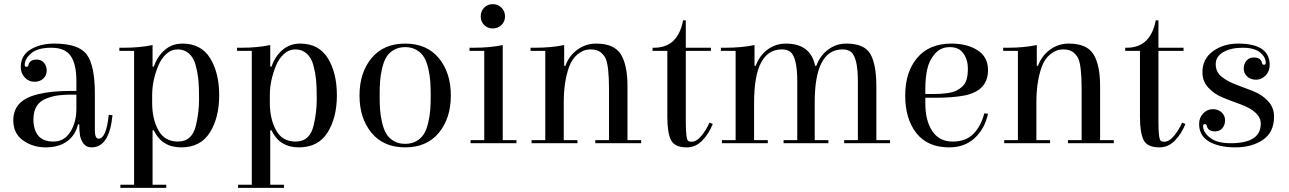

<svg xmlns="http://www.w3.org/2000/svg" viewBox="-20 -690 6210 925"><path d="M241 -480Q360 -480 398.5 -426.5Q437 -373 437 -240V-63Q437 -22 455 -22Q492 -22 504 -137L522 -135Q507 20 421 20Q396 20 382.5 2Q369 -16 365.5 -37.5Q362 -59 362 -91H356Q343 -38 303 -9Q263 20 200.5 20Q138 20 91 -13.5Q44 -47 44 -110Q44 -157 71 -188Q127 -252 325 -252Q336 -252 348 -252V-301Q348 -380 321 -420Q294 -460 227.5 -460Q161 -460 130 -433Q99 -406 99 -377Q99 -368 107.5 -368Q116 -368 117 -377Q123 -403 157 -403Q179 -403 192 -387.5Q205 -372 205 -349.5Q205 -327 188.5 -311.5Q172 -296 145.5 -296Q119 -296 99.5 -316.5Q80 -337 80 -367Q80 -423 127 -451.5Q174 -480 241 -480ZM348 -167V-234Q338 -234 316.5 -234Q295 -234 265.5 -231Q236 -228 205 -216Q141 -193 141 -114Q141 -66 164 -37Q187 -8 238 -8Q289 -8 318.5 -54Q348 -100 348 -167Z M715 200H781V215H560V200H626V-445H555V-460H576Q654 -460 715 -473V-369H721Q739 -420 774.5 -450Q810 -480 859 -480Q949 -480 992.5 -409.5Q1036 -339 1036 -231Q1036 -123 991 -51.5Q946 20 853 20Q760 20 721 -62H715ZM713 -231V-195Q713 -117 743 -62.5Q773 -8 837 -8Q906 -8 924 -86Q939 -149 939 -212Q939 -275 935.5 -308Q932 -341 922.5 -376.5Q913 -412 890.5 -432Q868 -452 836.5 -452Q805 -452 780.5 -429.5Q756 -407 742 -372Q713 -301 713 -231Z M1282 200H1348V215H1127V200H1193V-445H1122V-460H1143Q1221 -460 1282 -473V-369H1288Q1306 -420 1341.5 -450Q1377 -480 1426 -480Q1516 -480 1559.5 -409.5Q1603 -339 1603 -231Q1603 -123 1558 -51.5Q1513 20 1420 20Q1327 20 1288 -62H1282ZM1280 -231V-195Q1280 -117 1310 -62.5Q1340 -8 1404 -8Q1473 -8 1491 -86Q1506 -149 1506 -212Q1506 -275 1502.5 -308Q1499 -341 1489.5 -376.5Q1480 -412 1457.5 -432Q1435 -452 1403.5 -452Q1372 -452 1347.5 -429.5Q1323 -407 1309 -372Q1280 -301 1280 -231Z M2094 -50Q2036 20 1932 20Q1828 20 1770 -50Q1712 -120 1712 -230Q1712 -340 1770 -410Q1828 -480 1932 -480Q2036 -480 2094 -410Q2152 -340 2152 -230Q2152 -120 2094 -50ZM2053 -163Q2055 -192 2055 -230Q2055 -268 2053 -297Q2051 -326 2043.5 -359Q2036 -392 2023.5 -413.5Q2011 -435 1987.5 -449Q1964 -463 1932 -463Q1900 -463 1876.5 -449Q1853 -435 1840.5 -413.5Q1828 -392 1820.5 -359Q1813 -326 1811 -297Q1809 -268 1809 -230Q1809 -192 1811 -163Q1813 -134 1820.5 -101Q1828 -68 1840.5 -46.5Q1853 -25 1876.5 -11Q1900 3 1932 3Q1964 3 1987.5 -11Q2011 -25 2023.5 -46.5Q2036 -68 2043.5 -101Q2051 -134 2053 -163Z M2402 -15H2468V0H2247V-15H2313V-445H2242V-460H2263Q2341 -460 2402 -473ZM2312.5 -569.5Q2296 -586 2296 -611Q2296 -636 2312.5 -653Q2329 -670 2354 -670Q2379 -670 2396 -653Q2413 -636 2413 -611Q2413 -586 2396 -569.5Q2379 -553 2354 -553Q2329 -553 2312.5 -569.5Z M2762 -15V0H2541V-15H2607V-445H2536V-460H2557Q2636 -460 2698 -473V-373H2704Q2721 -421 2761.5 -450.5Q2802 -480 2852 -480Q2939 -480 2971 -428.5Q3003 -377 3003 -275V-15H3069V0H2848V-15H2914V-261Q2914 -374 2897 -410Q2889 -426 2872.5 -439Q2856 -452 2824 -452Q2792 -452 2763.5 -429Q2735 -406 2721 -366Q2696 -295 2696 -196V-15Z M3284 -445V-105Q3284 -21 3295 -12Q3301 -7 3311 -7Q3336 -7 3359.5 -36Q3383 -65 3398 -99L3414 -93Q3395 -45 3363 -12.5Q3331 20 3289 20Q3230 20 3212.5 -15.5Q3195 -51 3195 -127V-445H3124V-460H3131Q3246 -460 3271 -592H3284V-460H3405V-445Z M3679 -15V0H3458V-15H3524V-445H3453V-460H3474Q3553 -460 3615 -473V-373H3621Q3638 -421 3677 -450.5Q3716 -480 3766 -480Q3885 -480 3907 -373H3913Q3930 -421 3969 -450.5Q4008 -480 4058 -480Q4144 -480 4173 -430Q4202 -380 4202 -275V-15H4268V0H4047V-15H4113V-298Q4113 -412 4080 -440Q4064 -452 4039 -452Q3905 -452 3905 -196V-15H3971V0H3755V-15H3821V-298Q3821 -412 3788 -440Q3772 -452 3747 -452Q3613 -452 3613 -196V-15Z M4564 -480Q4639 -480 4689.5 -448Q4740 -416 4740 -352Q4740 -253 4627 -230Q4570 -219 4485 -219H4438V-190Q4438 -109 4471.5 -58.5Q4505 -8 4569.5 -8Q4634 -8 4670.5 -46Q4707 -84 4722 -144L4740 -142Q4724 -69 4675.5 -24.5Q4627 20 4553 20Q4449 20 4395 -48.5Q4341 -117 4341 -230Q4341 -343 4399 -411.5Q4457 -480 4564 -480ZM4438 -237H4473Q4554 -237 4586.5 -253Q4619 -269 4631 -292.5Q4643 -316 4643 -359Q4643 -402 4621.5 -432.5Q4600 -463 4556 -463Q4512 -463 4484.5 -431.5Q4457 -400 4447.5 -358Q4438 -316 4438 -265Z M5039 -15V0H4818V-15H4884V-445H4813V-460H4834Q4913 -460 4975 -473V-373H4981Q4998 -421 5038.5 -450.5Q5079 -480 5129 -480Q5216 -480 5248 -428.5Q5280 -377 5280 -275V-15H5346V0H5125V-15H5191V-261Q5191 -374 5174 -410Q5166 -426 5149.5 -439Q5133 -452 5101 -452Q5069 -452 5040.5 -429Q5012 -406 4998 -366Q4973 -295 4973 -196V-15Z M5561 -445V-105Q5561 -21 5572 -12Q5578 -7 5588 -7Q5613 -7 5636.5 -36Q5660 -65 5675 -99L5691 -93Q5672 -45 5640 -12.5Q5608 20 5566 20Q5507 20 5489.5 -15.5Q5472 -51 5472 -127V-445H5401V-460H5408Q5523 -460 5548 -592H5561V-460H5682V-445Z M5945 -480Q6097 -480 6097 -377Q6097 -347 6077.5 -326.5Q6058 -306 6031.5 -306Q6005 -306 5988.5 -321.5Q5972 -337 5972 -359.5Q5972 -382 5985 -397.5Q5998 -413 6020 -413Q6054 -413 6060 -387Q6061 -378 6069.5 -378Q6078 -378 6078 -387Q6078 -415 6050.5 -437.5Q6023 -460 5966.5 -460Q5910 -460 5873.5 -439Q5837 -418 5837 -380.5Q5837 -343 5866 -320Q5895 -297 5936 -282Q5977 -267 6018.5 -250.5Q6060 -234 6089 -203Q6118 -172 6118 -128Q6118 -53 6064.5 -16.5Q6011 20 5932 20Q5853 20 5805 -8Q5757 -36 5757 -93Q5757 -123 5776.5 -143.5Q5796 -164 5822.5 -164Q5849 -164 5865.5 -148.5Q5882 -133 5882 -110.5Q5882 -88 5869 -72.5Q5856 -57 5834 -57Q5800 -57 5794 -83Q5793 -92 5784.5 -92Q5776 -92 5776 -83Q5776 -53 5809.5 -26.5Q5843 0 5909 0Q6054 0 6054 -94Q6054 -152 5955 -188Q5913 -203 5872 -219.5Q5831 -236 5802 -267Q5773 -298 5773 -342Q5773 -406 5823.5 -443Q5874 -480 5945 -480Z"/></svg>

Font: Elsie
Style: Regular
Weight: 400
Designer: Alejandro Inler
Foundry: Alejandro Inler
Version: 1.002